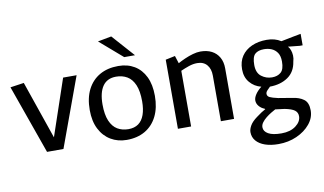

<svg xmlns="http://www.w3.org/2000/svg" viewBox="-84 -838 2074 1228"><g transform="rotate(-10 953.5 -224.0)"><path d="M166 0 7.4 -447.2 96.1 -460 225.6 -84 349.7 -450H437.3L272.6 0Z M682.4 13.3Q624.5 13.3 579.1 -13.8Q533.6 -40.8 507.4 -92Q481.3 -143.1 481.3 -215.7Q481.3 -293.7 509.3 -348.6Q537.4 -403.5 588.4 -432.7Q639.3 -461.8 709.2 -461.8Q769.3 -461.8 813.8 -435.1Q858.3 -408.4 883 -357.5Q907.6 -306.6 907.6 -233.7Q907.6 -156.7 880.1 -101.2Q852.5 -45.7 802 -16.2Q751.5 13.3 682.4 13.3ZM704.7 -52.6Q743.7 -52.6 769.7 -71.2Q795.6 -89.9 808.4 -126.1Q821.2 -162.3 821.2 -212.7Q821.2 -279.6 803.8 -320.1Q786.4 -360.6 755.3 -378.9Q724.2 -397.1 683.7 -397.1Q625.8 -397.1 596.9 -355.7Q568 -314.4 568 -236.7Q568 -170.9 585.4 -130Q602.8 -89.2 633.5 -70.9Q664.2 -52.6 704.7 -52.6ZM827.4 -511.1H757.4L609.5 -639L698.4 -655.7Z M1016 0V-448.7L1078.1 -461.8L1094 -412.2Q1113.8 -423.2 1140 -434.8Q1166.2 -446.4 1193.2 -454.1Q1220.2 -461.8 1242.8 -461.8Q1285.3 -461.8 1316.1 -445.9Q1346.9 -429.9 1363.8 -400Q1380.7 -370.1 1380.7 -329V0H1295V-296.7Q1295 -340.1 1272.9 -366.2Q1250.7 -392.4 1209.9 -392.4Q1183.1 -392.4 1154.9 -382.7Q1126.7 -373 1101.7 -361.6V0Z M1633.2 208.1Q1583.6 208.1 1546.7 195.3Q1509.7 182.5 1489.4 158.6Q1469 134.8 1469 101.9Q1469 82.7 1482.4 59.4Q1495.8 36.2 1528.1 12.8Q1547.2 -1.4 1560.9 -10.5Q1574.7 -19.5 1587.9 -26.5L1584.3 -30.3Q1563.3 -38.2 1549 -55.1Q1534.7 -72 1534.7 -92.3Q1534.7 -109.6 1547.8 -130Q1560.8 -150.5 1588 -172.5Q1543.8 -183.5 1514.9 -217.5Q1486 -251.5 1486 -303.2Q1486 -353.2 1509.7 -388.4Q1533.3 -423.5 1575.7 -442.7Q1618 -461.8 1673 -461.8Q1726.6 -461.8 1765.2 -436.8Q1775.5 -438.5 1796.5 -442.9Q1817.5 -447.3 1839.9 -451.6Q1862.4 -455.8 1878.2 -458.8Q1894.1 -461.8 1894.3 -461.8V-387.3H1875.3L1800.3 -395.1Q1809.5 -385.6 1815.4 -369.9Q1821.4 -354.1 1822.5 -334.5Q1823.6 -314.9 1817.2 -294.1Q1807.6 -229.6 1760 -196.8Q1712.4 -164 1642.6 -163.3Q1632.7 -154.1 1622.7 -143.2Q1612.7 -132.3 1612.7 -121.4Q1612.7 -106 1628.5 -98.2Q1644.3 -90.5 1681.3 -82.4L1771 -67.5Q1816.1 -61.6 1844.4 -40.6Q1872.8 -19.7 1872.8 31.3Q1872.8 79.4 1839.6 119.5Q1806.5 159.7 1752.2 183.9Q1698 208.1 1633.2 208.1ZM1663.8 143.9Q1721.6 143.9 1757.3 117Q1793 90.1 1793 54.8Q1793 30.7 1774.4 16.4Q1755.7 2.2 1710 -6.7L1650.3 -14.2Q1638.4 -7.9 1621.7 2.1Q1605 12.2 1588.3 25.5Q1571.6 38.9 1560.7 53.8Q1549.8 68.7 1549.8 84.3Q1549.8 111.2 1578.5 127.5Q1607.3 143.9 1663.8 143.9ZM1666.8 -219.3Q1702.3 -219.3 1724.2 -238.4Q1746.2 -257.4 1746.2 -308.2Q1746.2 -344.8 1731.8 -365.9Q1717.4 -386.9 1694.9 -396.4Q1672.4 -405.8 1646 -405.8Q1607.3 -405.8 1587.5 -387.5Q1567.6 -369.2 1567.6 -317.2Q1567.6 -265.8 1598.1 -242.5Q1628.5 -219.3 1666.8 -219.3Z"/></g></svg>

Font: Ancizar Sans Thin
Style: Regular
Weight: 100
Designer: Cesar Puertas, Viviana Monsalve, Julian Moncada, Julian Prieto, Jose Castro, Mariel Hernandez, Felipe Aragon, Sara Alarc
Version: Version 8.100